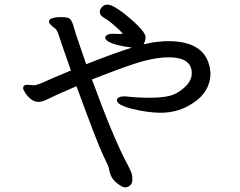

<svg xmlns="http://www.w3.org/2000/svg" viewBox="-20 -767 1040 831"><path d="M520 44Q510 44 488.5 27.5Q467 11 459.5 -8.5Q452 -28 452 -35.5Q452 -43 427 -94Q402 -145 311 -394Q218 -354 191 -340Q164 -326 147 -326Q128 -326 112.5 -339Q97 -352 88.5 -366Q80 -380 80 -385Q80 -400 98 -400L127 -398Q140 -398 173.5 -413.5Q207 -429 287 -462Q273 -501 258 -544.5Q243 -588 234.5 -614Q226 -640 217 -645Q192 -663 192 -673Q192 -693 246 -693Q271 -693 281 -686.5Q291 -680 299.5 -649.5Q308 -619 323.5 -575Q339 -531 353 -489Q471 -536 551 -561Q537 -563 518 -566Q435 -581 435 -606Q441 -621 471 -621L489 -620Q505 -620 512 -621Q503 -632 476.5 -655.5Q450 -679 431 -689.5Q412 -700 412 -716Q412 -730 426 -741Q433 -747 445 -747Q468 -747 519 -707Q610 -634 610 -606Q610 -593 602 -576Q602 -575 602 -575Q638 -584 663 -586Q689 -589 708 -589Q881 -589 891 -451Q891 -371 817 -322Q754 -279 676 -279Q621 -279 553.5 -295.5Q486 -312 486 -333Q486 -350 521 -350Q573 -344 627 -344Q680 -344 713.5 -352Q747 -360 778.5 -388.5Q810 -417 810 -450Q810 -519 710 -519Q662 -519 598.5 -502Q535 -485 378 -423Q473 -163 532 -55Q547 -26 550 -16Q553 -6 553 11Q553 32 535 41Q529 44 520 44Z"/></svg>

Font: LXGW WenKai Medium
Style: Regular
Weight: 500
Designer: LXGW / Fontworks Inc.
Foundry: LXGW / Fontworks Inc.
Version: Version 1.501; October 10, 2024